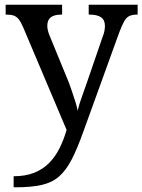

<svg xmlns="http://www.w3.org/2000/svg" viewBox="-20 -556 605 816"><path d="M38 193Q89 193 126 178Q163 163 189 136.5Q215 110 233 74Q251 38 263 -4L78 -441Q69 -462 60 -473.5Q51 -485 39 -489.5Q27 -494 7 -494H4V-536H244V-494H241Q211 -494 196 -482.5Q181 -471 181 -446Q181 -438 183 -429Q185 -420 189 -409L262 -231Q272 -208 281.5 -180.5Q291 -153 299 -128Q307 -103 310 -86Q317 -115 328.5 -146Q340 -177 350 -207L417 -402Q422 -414 424 -425.5Q426 -437 426 -445Q426 -471 409.5 -482.5Q393 -494 360 -494H357V-536H565V-494H562Q543 -494 530 -488Q517 -482 507.5 -465Q498 -448 486 -416L334 4Q308 77 284 123Q260 169 230.5 194.5Q201 220 157 230Q113 240 47 240H38Z"/></svg>

Font: Noto Serif Tamil
Style: Regular
Weight: 400
Designer: Indian Type Foundry, Tom Grace, and the Monotype Design Team
Foundry: Monotype Imaging Inc.
Version: Version 2.003